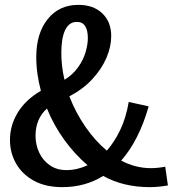

<svg xmlns="http://www.w3.org/2000/svg" viewBox="-20 -760 710 789"><path d="M670 2Q631 9 595 9Q487 9 404 -37Q330 9 236 9Q167 9 119 -17.5Q71 -44 46 -88Q21 -132 21 -185Q21 -245 53 -297.5Q85 -350 148 -387Q139 -421 134 -455.5Q129 -490 129 -525Q129 -623 176 -681.5Q223 -740 302 -740Q364 -740 400.5 -705Q437 -670 437 -612Q437 -568 417.5 -522.5Q398 -477 360 -435.5Q322 -394 265 -364Q291 -297 331 -239Q371 -181 419 -141Q450 -176 474 -226Q498 -276 509 -341L591 -323Q551 -183 478 -100Q537 -69 600 -69Q628 -69 659 -75ZM232 -542Q232 -488 245 -432Q279 -453 300.5 -483Q322 -513 331.5 -545Q341 -577 341 -604Q341 -635 330 -652.5Q319 -670 296 -670Q264 -670 248 -637Q232 -604 232 -542ZM126 -202Q126 -165 141 -133Q156 -101 184.5 -81Q213 -61 253 -61Q297 -61 340 -81Q288 -125 244.5 -185Q201 -245 173 -314Q126 -272 126 -202Z"/></svg>

Font: Rosario SemiBold
Style: Regular
Weight: 600
Designer: Hector Gatti
Foundry: Omnibus Type
Version: Version 1.101; ttfautohint (v1.8.1.43-b0c9)